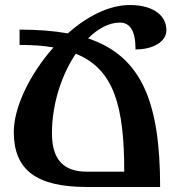

<svg xmlns="http://www.w3.org/2000/svg" viewBox="-20 -745 716 765"><path d="M618 0C618 -340 543 -521 331 -592C370 -631 414 -655 457 -655C498 -655 520 -623 520 -548C591 -548 643 -579 643 -625C643 -685 588 -725 498 -725C413 -725 326 -679 250 -612C194 -622 130 -627 58 -627V-566C109 -566 154 -563 193 -556C100 -451 35 -319 35 -219C35 -67 126 0 326 0ZM326 -61C238 -61 187 -104 187 -214C187 -332 226 -448 282 -531C436 -469 475 -318 475 -61Z"/></svg>

Font: Noto Serif Armenian SemiCondensed
Style: Bold
Weight: 700
Width: 4
Designer: Monotype Design Team
Foundry: Monotype Imaging Inc.
Version: Version 2.008